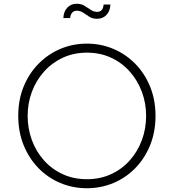

<svg xmlns="http://www.w3.org/2000/svg" viewBox="-20 -989 924 1021"><path d="M442 12Q517 12 583.5 -16Q650 -44 700 -95.5Q750 -147 778.5 -217.5Q807 -288 807 -373Q807 -457 778.5 -527.5Q750 -598 699.5 -649.5Q649 -701 583 -729Q517 -757 442 -757Q367 -757 301 -729Q235 -701 184.5 -649.5Q134 -598 105.5 -528Q77 -458 77 -373Q77 -288 105.5 -217.5Q134 -147 184 -95.5Q234 -44 300.5 -16Q367 12 442 12ZM442 -36Q372 -36 314 -62.5Q256 -89 214 -136Q172 -183 149.5 -244Q127 -305 127 -373Q127 -440 149.5 -500.5Q172 -561 214 -608Q256 -655 314 -682Q372 -709 442 -709Q513 -709 571 -682Q629 -655 670.5 -608Q712 -561 734.5 -500.5Q757 -440 757 -373Q757 -305 734.5 -244Q712 -183 670 -136Q628 -89 570 -62.5Q512 -36 442 -36ZM496 -889Q527 -889 546.5 -910Q566 -931 567 -965H531Q528 -926 497 -926Q478 -926 462 -937Q446 -948 429 -958.5Q412 -969 388 -969Q357 -969 337.5 -948Q318 -927 317 -893H353Q355 -913 364.5 -922.5Q374 -932 387 -932Q407 -932 422.5 -921.5Q438 -911 455 -900Q472 -889 496 -889Z"/></svg>

Font: Plus Jakarta Sans ExtraLight
Style: Regular
Weight: 200
Designer: Gumpita Rahayu
Foundry: Tokotype
Version: Version 2.004; ttfautohint (v1.8.3)